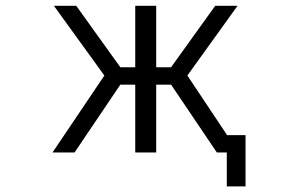

<svg xmlns="http://www.w3.org/2000/svg" viewBox="-20 -540 1040 680"><path d="M459 0V-240.2H406.2L244.1 0H166L349.6 -272.5L170.9 -519.5H250L406.2 -301.8H459V-519.5H533.2V-301.8H585.9L742.2 -519.5H821.3L643.6 -272.5L784.2 -61.5H849.6V120.1H783.2V0H769.5H748L585.9 -240.2H533.2V0Z"/></svg>

Font: GenEi Gothic M SemiLight
Style: Regular
Weight: 350
Designer: o_tamon (Modified); [Source Han Sans]
Ryoko NISHIZUKA  (kana & ideographs); Paul D. Hunt (Latin, Greek & Cyrillic); Wenl
Version: Version 1.1a;Original Version 1.004